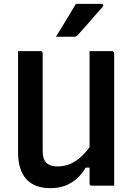

<svg xmlns="http://www.w3.org/2000/svg" viewBox="-20 -966 690 999"><path d="M574 0Q555 0 535.5 0Q516 0 496.5 0Q477 0 457 0Q455 0 453 -0.5Q451 -1 450 -2Q449 -3 448 -4Q447 -5 446.5 -7Q446 -9 446 -11Q446 -97 446 -183Q446 -269 446 -355.5Q446 -442 446 -528Q446 -614 446 -700Q466 -700 485.5 -700Q505 -700 524.5 -700Q544 -700 563 -700Q566 -700 568.5 -698.5Q571 -697 572.5 -694.5Q574 -692 574 -689Q574 -617 574 -544Q574 -471 574 -398Q574 -325 574 -252.5Q574 -180 574 -107Q574 -79 574 -51.5Q574 -24 574 0ZM243 13Q199 13 167.5 0.5Q136 -12 115.5 -35.5Q95 -59 84.5 -93.5Q74 -128 74 -172Q74 -237 74 -307.5Q74 -378 74 -452Q74 -526 74 -600Q74 -625 74 -650Q74 -675 74 -700Q104 -700 133 -700Q162 -700 191 -700Q195 -700 197 -698.5Q199 -697 200.5 -695Q202 -693 202 -689Q202 -605 202 -517.5Q202 -430 202 -344.5Q202 -259 202 -180Q202 -139 221 -119.5Q240 -100 279 -100Q314 -100 346 -113.5Q378 -127 408.5 -156.5Q439 -186 468 -234V-94H426Q406 -60 379 -36Q352 -12 318 0.5Q284 13 243 13ZM375 -946Q409 -946 427.5 -946Q446 -946 463.5 -946Q481 -946 508 -946Q514 -946 516.5 -941Q519 -936 515 -931Q496 -910 482 -894Q468 -878 454.5 -862.5Q441 -847 424.5 -828Q408 -809 382 -781Q380 -779 376 -777Q372 -775 366 -775Q342 -775 326.5 -775Q311 -775 298.5 -775Q286 -775 271 -775Q290 -805 306.5 -832.5Q323 -860 340 -887.5Q357 -915 375 -946Z"/></svg>

Font: Recursive SemiBold
Style: Regular
Weight: 600
Version: Version 1.085